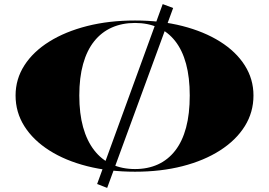

<svg xmlns="http://www.w3.org/2000/svg" viewBox="-20 -823 1313 937"><path d="M503 94 454 75 774 -803 825 -784ZM639 -723Q765 -723 870.5 -696Q976 -669 1054 -620Q1132 -571 1174.5 -504Q1217 -437 1217 -357Q1217 -275 1174.5 -207Q1132 -139 1054 -89Q976 -39 870.5 -12Q765 15 639 15Q512 15 405.5 -12Q299 -39 220.5 -89Q142 -139 99 -207Q56 -275 56 -357Q56 -437 99 -504Q142 -571 220.5 -620Q299 -669 405.5 -696Q512 -723 639 -723ZM639 -711Q576 -711 525.5 -688.5Q475 -666 439.5 -621.5Q404 -577 385.5 -510.5Q367 -444 367 -357Q367 -269 385.5 -202.5Q404 -136 439.5 -90Q475 -44 525.5 -21Q576 2 639 2Q701 2 750.5 -20.5Q800 -43 835 -88Q870 -133 888 -200Q906 -267 906 -357Q906 -445 888 -511.5Q870 -578 835 -622.5Q800 -667 750.5 -689Q701 -711 639 -711Z"/></svg>

Font: Kalnia Expanded Medium
Style: Regular
Weight: 500
Width: 7
Designer: Frida Medrano
Foundry: Frida Medrano
Version: Version 1.105